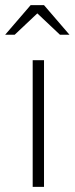

<svg xmlns="http://www.w3.org/2000/svg" viewBox="-59 -726 290 746"><path d="M68 0V-492H112V0ZM174 -591 86 -674 -2 -591H-39L60 -706H112L211 -591Z"/></svg>

Font: Red Hat Display VF
Style: Regular
Weight: 300
Designer: Pentagram, MCKL
Foundry: Pentagram, MCKL
Version: Version 1.023